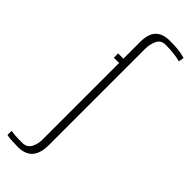

<svg xmlns="http://www.w3.org/2000/svg" viewBox="-310 -655 822 822"><g transform="rotate(45 101.0 -244.0)"><path d="M24 147Q5 147 -16 146Q-37 145 -49 142V117L-24 120Q-14 121 -2 121Q10 121 23 121Q50 119 60.5 97Q71 75 71 51V-414H39V-440H71V-543Q71 -574 80.5 -594.5Q90 -615 109.5 -625Q129 -635 157 -635Q184 -635 206.5 -633Q229 -631 251 -624L247 -600Q226 -605 205 -607.5Q184 -610 158 -610Q128 -610 117.5 -586Q107 -562 107 -537V46Q107 79 98 101Q89 123 70.5 134.5Q52 146 24 147Z"/></g></svg>

Font: Alumni Sans ExtraLight
Style: Regular
Weight: 250
Version: Version 1.018